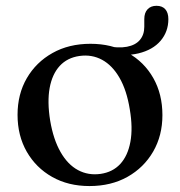

<svg xmlns="http://www.w3.org/2000/svg" viewBox="-20 -630 621 662"><path d="M560.5 -564Q560.5 -521 533.8 -489.5Q507 -458 457.5 -446Q408 -434 341 -448Q333 -449.5 329 -452.5Q325 -455.5 325 -461Q325 -466.5 329.8 -470Q334.5 -473.5 342.5 -472Q388 -463 417.8 -468.8Q447.5 -474.5 462.5 -492.5Q477.5 -510.5 477.5 -537.5V-564Q477.5 -586 488.8 -598Q500 -610 519.5 -610Q539.5 -610 550 -598Q560.5 -586 560.5 -564ZM292 -479Q365 -479 421 -447.8Q477 -416.5 508.5 -361Q540 -305.5 540 -233Q540 -162.5 508 -107.2Q476 -52 419.5 -20.2Q363 11.5 288.5 11.5Q215.5 11.5 159.8 -20Q104 -51.5 72.2 -107Q40.5 -162.5 40.5 -234Q40.5 -305.5 72.5 -360.5Q104.5 -415.5 161 -447.2Q217.5 -479 292 -479ZM327 -30.5Q368.5 -36.5 394.5 -64.5Q420.5 -92.5 429.5 -140.5Q438.5 -188.5 427.5 -253Q417 -318.5 392.2 -361.5Q367.5 -404.5 332 -423.8Q296.5 -443 254 -437Q212 -431 186 -402.8Q160 -374.5 151.2 -326.8Q142.5 -279 153 -214Q164 -149 188.8 -105.8Q213.5 -62.5 249 -43.5Q284.5 -24.5 327 -30.5Z"/></svg>

Font: Fraunces 18pt
Style: Regular
Weight: 400
Version: Version 1.000;[b76b70a41]